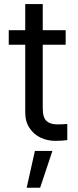

<svg xmlns="http://www.w3.org/2000/svg" viewBox="-20 -677 380 932"><path d="M298.8 -460H187.5V-152.3Q187.5 -105.5 206.1 -89.4Q224.6 -73.2 256.8 -73.2Q281.2 -73.2 306.6 -75.2V2.9Q281.2 6.8 248 6.8Q210.9 6.8 177.7 -8.5Q144.5 -23.9 123.5 -55.2Q102.5 -86.4 102.5 -130.9V-460H22.5V-530.3H102.5V-657.2H187.5V-530.3H298.8ZM149.4 55.7H234.4L174.8 234.4H109.4Z"/></svg>

Font: Pretendard JP
Style: Regular
Weight: 400
Designer: Base glyphs from Inter by Rasmus Andersson; Hangeul glyphs from Noto Sans CJK(Source Han Sans) by Jang Soo-young and Kan
Foundry: Kil Hyung-jin
Version: Version 1.309